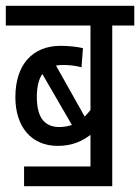

<svg xmlns="http://www.w3.org/2000/svg" viewBox="-20 -642 483 662"><path d="M63 -68V0H367V-554H443V-622H0V-554H292V-263C286 -255 279 -247 272 -240L173 -416C180 -417 189 -418 198 -418C220 -418 243 -415 261 -410L266 -476C250 -480 218 -484 189 -484C93 -484 33 -420 33 -307C33 -206 87 -139 179 -139C230 -139 264 -156 292 -177V-68ZM107 -308C107 -342 113 -368 126 -387L228 -211C215 -207 201 -204 185 -204C138 -204 107 -231 107 -308Z"/></svg>

Font: Noto Sans ExtraCondensed
Style: Italic
Weight: 400
Width: 2
Italic angle: -12°
Designer: Monotype Design Team
Foundry: Monotype Imaging Inc.
Version: Version 2.013